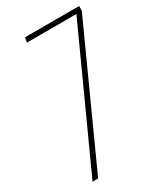

<svg xmlns="http://www.w3.org/2000/svg" viewBox="-180 -788 741 863"><g transform="rotate(-30 190.0 -357.0)"><path d="M37 0H66L379 -689L380 -714H99L94 -689H351Z"/></g></svg>

Font: Noto Sans ExtraCondensed Thin
Style: Italic
Weight: 100
Width: 2
Italic angle: -12°
Designer: Monotype Design Team
Foundry: Monotype Imaging Inc.
Version: Version 2.013